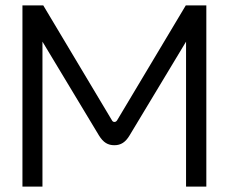

<svg xmlns="http://www.w3.org/2000/svg" viewBox="-20 -690 838 710"><path d="M63 -670V0H137V-536L346 -189C362 -163 379 -153 403 -153C427 -153 444 -164 459 -189L668 -536V0H743V-670H667L413 -245C408 -237 398 -237 394 -245L140 -670Z"/></svg>

Font: LT Wave Alt Light
Style: Regular
Weight: 300
Designer: Daniel Lyons
Version: Version 2.5 (Glyphs App)